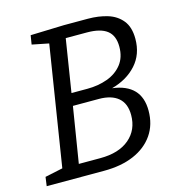

<svg xmlns="http://www.w3.org/2000/svg" viewBox="-104 -793 841 887"><g transform="rotate(-15 316.5 -349.0)"><path d="M556 -216Q556 -149 522.5 -100.5Q489 -52 428.5 -26Q368 0 285 0H11L17 -43L102 -61L193 -634L113 -650L120 -693L280 -698H395Q446 -698 488.5 -685Q531 -672 557 -640Q583 -608 583 -552Q583 -478 538.5 -428.5Q494 -379 420 -359Q556 -342 556 -216ZM374 -638H273L233 -386H309Q361 -386 405 -402Q449 -418 475.5 -451.5Q502 -485 502 -536Q502 -589 470.5 -613.5Q439 -638 374 -638ZM284 -61Q373 -61 423 -103.5Q473 -146 473 -217Q473 -272 440.5 -299.5Q408 -327 348 -327H224L181 -61Z"/></g></svg>

Font: Bitter
Style: Italic
Weight: 400
Italic angle: -9°
Designer: Sol Matas, and Bitter project Authors
Foundry: Sol Matas
Version: Version 2.001